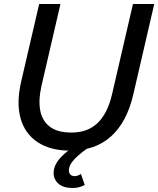

<svg xmlns="http://www.w3.org/2000/svg" viewBox="-20 -740 788 956"><path d="M329 10Q231 10 167.5 -32Q104 -74 82.5 -150.5Q61 -227 85 -332L175 -720H281L186 -310Q171 -243 180 -191.5Q189 -140 227 -110Q265 -80 336 -80Q417 -80 466.5 -128Q516 -176 538 -271L642 -720H748L644 -271Q612 -132 533 -61Q454 10 329 10ZM341 196Q296 196 271.5 175Q247 154 247 121Q247 78 290.5 35.5Q334 -7 409 -41L442 -20Q382 20 352.5 50.5Q323 81 323 109Q323 121 330.5 129Q338 137 352 137Q367 137 383 126L402 181Q387 189 372.5 192.5Q358 196 341 196Z"/></svg>

Font: Instrument Sans Medium
Style: Italic
Weight: 500
Italic angle: -13°
Designer: Rodrigo Fuenzalida
Foundry: fragTYPE
Version: Version 1.000;gftools[0.9.28]